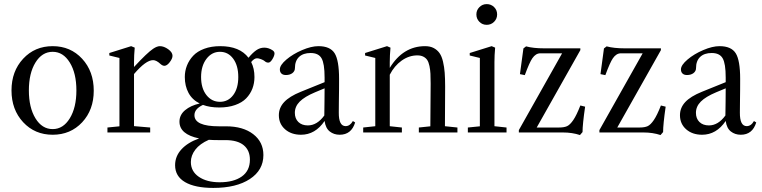

<svg xmlns="http://www.w3.org/2000/svg" viewBox="-20 -652 3750 945"><path d="M36.6 -207Q36.6 -301.3 94 -363Q151.4 -424.8 239.3 -424.8Q327.1 -424.8 384.3 -362.8Q441.4 -300.8 441.4 -205.6Q441.4 -111.3 384.3 -50Q327.1 11.2 239.3 11.2Q151.4 11.2 94 -50.5Q36.6 -112.3 36.6 -207ZM239.3 -16.6Q291 -16.6 323.5 -69.6Q356 -122.6 356 -207Q356 -291.5 323.5 -344.2Q291 -397 239.3 -397Q187 -397 154.5 -344.2Q122.1 -291.5 122.1 -207Q122.1 -122.6 154.5 -69.6Q187 -16.6 239.3 -16.6Z M508.8 0V-24.4L567.9 -30.3V-366.7L518.1 -378.9V-391.1L625.5 -424.8L643.1 -417.5Q639.6 -379.9 639.6 -346.2V-322.3Q705.1 -393.1 733.9 -412.1Q752.9 -424.8 767.1 -424.8Q786.6 -424.8 807.9 -409.7Q829.1 -394.5 829.1 -377.4Q829.1 -363.8 815.4 -345.9Q801.8 -328.1 789.1 -328.1Q779.8 -328.1 769.5 -337.4Q749.5 -356 733.4 -356Q697.8 -356 639.6 -287.6V-31.2L719.2 -24.4V0Z M1059.1 -123Q1012.7 -123 979 -135.7Q937 -116.2 937 -85Q937 -30.3 1058.1 -30.3H1092.3Q1176.3 -30.3 1226.3 8.3Q1276.4 46.9 1276.4 111.3Q1276.4 185.5 1209.7 229.2Q1143.1 272.9 1029.8 272.9Q939.9 272.9 890.9 244.4Q841.8 215.8 841.8 161.1Q841.8 117.2 872.8 83.3Q903.8 49.3 960 29.3Q863.3 9.3 863.3 -53.2Q863.3 -86.4 890.9 -109.6Q918.5 -132.8 962.9 -142.6Q925.8 -161.1 907.7 -195.1Q889.6 -229 889.6 -272.9Q889.6 -302.7 900.1 -329.3Q910.6 -356 930.9 -377.7Q951.2 -399.4 985.6 -412.1Q1020 -424.8 1064 -424.8Q1159.7 -424.8 1203.1 -367.7Q1222.7 -391.6 1241 -404.5Q1259.3 -417.5 1280.8 -417.5Q1300.8 -417.5 1320.3 -405.3Q1331.1 -398.4 1331.1 -389.2Q1331.1 -377.9 1320.8 -360.8Q1310.5 -343.8 1300.8 -343.8Q1290.5 -343.8 1282.7 -351.1Q1277.3 -356 1265.1 -360.6Q1252.9 -365.2 1245.1 -365.2Q1231 -365.2 1216.3 -346.7Q1232.4 -314.9 1232.4 -272.9Q1232.4 -242.2 1222.2 -215.6Q1211.9 -189 1191.7 -168Q1171.4 -147 1137.2 -135Q1103 -123 1059.1 -123ZM1152.8 -272.9Q1152.8 -329.1 1127.9 -363Q1103 -397 1062.5 -397Q1022.5 -397 996.1 -362.3Q969.7 -327.6 969.7 -272.9Q969.7 -217.8 995.8 -184.3Q1022 -150.9 1062.5 -150.9Q1103 -150.9 1127.9 -184.1Q1152.8 -217.3 1152.8 -272.9ZM919.4 145.5Q919.4 191.4 958.7 218.3Q998 245.1 1061 245.1Q1129.9 245.1 1169.9 216.8Q1210 188.5 1210 133.8Q1210 87.9 1179.4 62.7Q1148.9 37.6 1089.4 37.6H1054.2Q1029.8 37.6 1007.8 36.1Q963.4 55.7 941.4 84.5Q919.4 113.3 919.4 145.5Z M1461.4 11.2Q1413.6 11.2 1383.1 -15.6Q1352.5 -42.5 1352.5 -85Q1352.5 -121.6 1378.7 -149.7Q1404.8 -177.7 1460.4 -200.2L1577.6 -247.6V-271Q1577.6 -338.9 1562.7 -365Q1547.9 -391.1 1508.8 -391.1Q1472.2 -391.1 1451.9 -371.8Q1431.6 -352.5 1431.6 -316.9Q1431.6 -301.8 1419.2 -292.2Q1406.7 -282.7 1387.2 -282.7Q1373 -282.7 1365.2 -290Q1357.4 -297.4 1357.4 -310.5Q1357.4 -331.5 1389.6 -358.9Q1421.9 -386.2 1467 -405.5Q1512.2 -424.8 1547.4 -424.8Q1605 -424.8 1627 -389.9Q1648.9 -355 1648.9 -263.7Q1648.9 -238.8 1648.7 -211.2Q1648.4 -183.6 1647.9 -149.9Q1647.5 -116.2 1647.5 -97.7Q1647 -31.2 1681.2 -31.2Q1702.6 -31.2 1716.8 -56.2L1728 -49.3Q1709.5 11.2 1651.9 11.2Q1623.5 11.2 1603 -4.9Q1582.5 -21 1577.6 -56.6Q1531.7 11.2 1461.4 11.2ZM1431.2 -96.7Q1431.2 -68.4 1448.5 -51.5Q1465.8 -34.7 1495.1 -34.7Q1540.5 -34.7 1576.2 -83.5Q1576.7 -106 1577.1 -150.6Q1577.6 -195.3 1577.6 -217.3L1530.8 -197.8Q1479.5 -176.3 1455.3 -152.1Q1431.2 -127.9 1431.2 -96.7Z M1767.6 0V-24.4L1827.1 -30.8V-366.7L1776.9 -378.9V-391.1L1884.8 -424.8L1901.9 -417.5Q1898.4 -379.9 1898.4 -346.2V-317.9Q1963.9 -424.8 2072.3 -424.8Q2097.2 -424.8 2114.7 -415.5Q2132.3 -406.2 2143.3 -390.6Q2154.3 -375 2160.4 -348.9Q2166.5 -322.8 2168.7 -294.4Q2170.9 -266.1 2170.9 -226.1Q2170.9 -159.7 2169.9 -30.8L2231.4 -24.4V0H2041.5V-24.4L2098.1 -30.3Q2099.6 -239.7 2099.6 -240.7Q2099.6 -270 2098.6 -289.1Q2097.7 -308.1 2093.8 -326.9Q2089.8 -345.7 2083 -356.2Q2076.2 -366.7 2064 -373Q2051.8 -379.4 2034.2 -379.4Q1993.2 -379.4 1957 -353.8Q1920.9 -328.1 1898.4 -284.2V-30.8L1958 -24.4V0Z M2324.7 -581.1Q2324.7 -602.1 2339.6 -616.9Q2354.5 -631.8 2375.5 -631.8Q2397 -631.8 2411.9 -617.2Q2426.8 -602.5 2426.8 -581.1Q2426.8 -559.6 2411.9 -544.7Q2397 -529.8 2375.5 -529.8Q2354 -529.8 2339.4 -544.7Q2324.7 -559.6 2324.7 -581.1ZM2282.7 0V-24.4L2341.8 -30.3V-366.7L2292 -378.9V-391.1L2399.9 -424.8L2417 -417.5Q2413.6 -379.9 2413.6 -346.2V-30.8L2473.1 -24.4V0Z M2834.5 12.7Q2796.4 0 2751 0H2533.7V-11.7L2746.6 -389.6H2639.6Q2616.7 -389.6 2600.1 -365.2Q2586.4 -345.7 2563 -282.2L2539.1 -287.1L2556.2 -413.6L2569.3 -423.8Q2604.5 -414.1 2658.7 -414.1H2836.4V-405.3L2621.6 -24.4H2731.4Q2756.3 -24.4 2771 -31Q2785.6 -37.6 2801.8 -61.3Q2817.9 -85 2836.4 -132.8L2859.9 -127Q2847.2 -40 2847.2 -2Z M3231 12.7Q3192.9 0 3147.5 0H2930.2V-11.7L3143.1 -389.6H3036.1Q3013.2 -389.6 2996.6 -365.2Q2982.9 -345.7 2959.5 -282.2L2935.5 -287.1L2952.6 -413.6L2965.8 -423.8Q3001 -414.1 3055.2 -414.1H3232.9V-405.3L3018.1 -24.4H3127.9Q3152.8 -24.4 3167.5 -31Q3182.1 -37.6 3198.2 -61.3Q3214.4 -85 3232.9 -132.8L3256.3 -127Q3243.7 -40 3243.7 -2Z M3435.5 11.2Q3387.7 11.2 3357.2 -15.6Q3326.7 -42.5 3326.7 -85Q3326.7 -121.6 3352.8 -149.7Q3378.9 -177.7 3434.6 -200.2L3551.8 -247.6V-271Q3551.8 -338.9 3536.9 -365Q3522 -391.1 3482.9 -391.1Q3446.3 -391.1 3426 -371.8Q3405.8 -352.5 3405.8 -316.9Q3405.8 -301.8 3393.3 -292.2Q3380.9 -282.7 3361.3 -282.7Q3347.2 -282.7 3339.4 -290Q3331.5 -297.4 3331.5 -310.5Q3331.5 -331.5 3363.8 -358.9Q3396 -386.2 3441.2 -405.5Q3486.3 -424.8 3521.5 -424.8Q3579.1 -424.8 3601.1 -389.9Q3623 -355 3623 -263.7Q3623 -238.8 3622.8 -211.2Q3622.6 -183.6 3622.1 -149.9Q3621.6 -116.2 3621.6 -97.7Q3621.1 -31.2 3655.3 -31.2Q3676.8 -31.2 3690.9 -56.2L3702.1 -49.3Q3683.6 11.2 3626 11.2Q3597.7 11.2 3577.1 -4.9Q3556.6 -21 3551.8 -56.6Q3505.9 11.2 3435.5 11.2ZM3405.3 -96.7Q3405.3 -68.4 3422.6 -51.5Q3439.9 -34.7 3469.2 -34.7Q3514.6 -34.7 3550.3 -83.5Q3550.8 -106 3551.3 -150.6Q3551.8 -195.3 3551.8 -217.3L3504.9 -197.8Q3453.6 -176.3 3429.4 -152.1Q3405.3 -127.9 3405.3 -96.7Z"/></svg>

Font: Elstob 18pt
Style: Regular
Weight: 400
Designer: Peter S. Baker
Version: Version 1.015